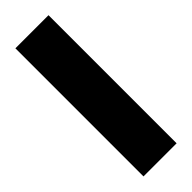

<svg xmlns="http://www.w3.org/2000/svg" viewBox="2 -175 496 496"><g transform="rotate(45 250.0 72.5)"><path d="M484 12H16V133H484Z"/></g></svg>

Font: Kufam Arabic Latin Roman Bold
Style: Regular
Weight: 700
Designer: Wael Morcos & Artur Schmal
Version: Version 1.200;PS 001.200;hotconv 1.0.88;makeotf.lib2.5.64775